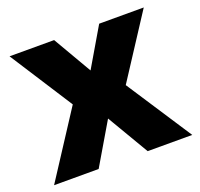

<svg xmlns="http://www.w3.org/2000/svg" viewBox="-101 -661 805 773"><g transform="rotate(-20 301.0 -274.5)"><path d="M187 -280 14 -549H205L301 -384L398 -549H589L414 -280L597 0H406L301 -178L196 0H5Z"/></g></svg>

Font: Noto Sans Sinhala UI ExtraBold
Style: Regular
Weight: 800
Designer: Jelle Bosma - Monotype Design Team
Foundry: Monotype Imaging Inc.
Version: Version 2.006; ttfautohint (v1.8.4.7-5d5b)